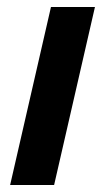

<svg xmlns="http://www.w3.org/2000/svg" viewBox="-20 -530 301 550"><path d="M9 0 126 -510H252L135 0Z"/></svg>

Font: Instrument Sans SemiBold
Style: Italic
Weight: 600
Italic angle: -13°
Designer: Rodrigo Fuenzalida
Foundry: fragTYPE
Version: Version 1.000;gftools[0.9.28]